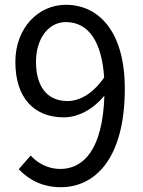

<svg xmlns="http://www.w3.org/2000/svg" viewBox="-20 -767 595 800"><path d="M261 -346C174 -346 130 -410 130 -509C130 -609 184 -675 254 -675C348 -675 404 -595 414 -444C365 -374 310 -346 261 -346ZM58 -62C99 -19 155 13 234 13C372 13 500 -101 500 -398C500 -631 395 -747 254 -747C140 -747 44 -651 44 -509C44 -357 124 -278 246 -278C308 -278 371 -314 415 -369C408 -141 326 -63 231 -63C184 -63 139 -84 108 -119Z"/></svg>

Font: Source Han Sans KR Regular
Style: Regular
Weight: 400
Designer: Ryoko NISHIZUKA (kana & ideographs); Paul D. Hunt (Latin, Greek & Cyrillic); Wenlong ZHANG (bopomofo); Sandoll Communica
Foundry: Adobe Systems Incorporated
Version: Version 1.004;PS 1.004;hotconv 1.0.82;makeotf.lib2.5.63406